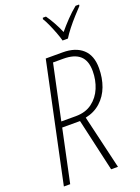

<svg xmlns="http://www.w3.org/2000/svg" viewBox="-172 -1010 792 1084"><g transform="rotate(-20 224.0 -468.0)"><path d="M16 0 167 -714H269Q345 -714 388 -675.5Q431 -637 431 -561Q431 -501 412.5 -451.5Q394 -402 356.5 -368Q319 -334 265 -323L341 0H300L228 -316H121L54 0ZM215 -350Q274 -350 313.5 -379.5Q353 -409 372.5 -456Q392 -503 392 -557Q392 -620 359 -649.5Q326 -679 260 -679H198L128 -350ZM291 -777Q286 -797 275 -826Q264 -855 251.5 -883Q239 -911 228 -928L230 -936H249Q265 -914 282.5 -882.5Q300 -851 313 -820Q337 -849 366.5 -880Q396 -911 427 -936H448L447 -928Q429 -909 405 -882.5Q381 -856 359 -828Q337 -800 323 -777Z"/></g></svg>

Font: Noto Sans Condensed ExtraLight
Style: Italic
Weight: 200
Width: 3
Italic angle: -12°
Designer: Monotype Design Team
Foundry: Monotype Imaging Inc.
Version: Version 2.013; ttfautohint (v1.8.4.7-5d5b)